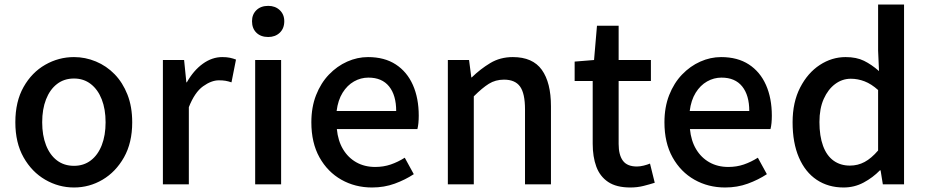

<svg xmlns="http://www.w3.org/2000/svg" viewBox="-20 -817 4113 851"><path d="M308 14Q240 14 180.5 -20.5Q121 -55 84.5 -119.5Q48 -184 48 -275Q48 -367 84.5 -431.5Q121 -496 180.5 -530Q240 -564 308 -564Q358 -564 405 -544.5Q452 -525 488 -488Q524 -451 545 -397.5Q566 -344 566 -275Q566 -184 529.5 -119.5Q493 -55 434.5 -20.5Q376 14 308 14ZM308 -82Q351 -82 382.5 -106Q414 -130 431 -173.5Q448 -217 448 -275Q448 -333 431 -376.5Q414 -420 382.5 -444.5Q351 -469 308 -469Q264 -469 232.5 -444.5Q201 -420 184 -376.5Q167 -333 167 -275Q167 -217 184 -173.5Q201 -130 232.5 -106Q264 -82 308 -82Z M702 0V-551H796L806 -452H808Q838 -505 879 -534.5Q920 -564 965 -564Q985 -564 999 -561Q1013 -558 1026 -553L1006 -452Q991 -457 979 -459Q967 -461 950 -461Q917 -461 880 -434.5Q843 -408 817 -342V0Z M1111 0V-551H1226V0ZM1169 -653Q1136 -653 1116.5 -672Q1097 -691 1097 -723Q1097 -753 1116.5 -772Q1136 -791 1169 -791Q1200 -791 1220 -772Q1240 -753 1240 -723Q1240 -691 1220 -672Q1200 -653 1169 -653Z M1629 14Q1554 14 1493 -20.5Q1432 -55 1396 -119.5Q1360 -184 1360 -275Q1360 -342 1381 -395.5Q1402 -449 1438 -486.5Q1474 -524 1519 -544Q1564 -564 1611 -564Q1684 -564 1734 -531.5Q1784 -499 1810 -440.5Q1836 -382 1836 -304Q1836 -287 1834.5 -271.5Q1833 -256 1830 -245H1473Q1478 -193 1500.5 -155.5Q1523 -118 1559.5 -97.5Q1596 -77 1643 -77Q1680 -77 1712 -88Q1744 -99 1774 -118L1814 -45Q1776 -20 1729.5 -3Q1683 14 1629 14ZM1472 -325H1736Q1736 -395 1704.5 -434Q1673 -473 1613 -473Q1579 -473 1549 -456Q1519 -439 1498.5 -406Q1478 -373 1472 -325Z M1965 0V-551H2059L2069 -474H2071Q2109 -511 2153 -537.5Q2197 -564 2253 -564Q2341 -564 2381.5 -507.5Q2422 -451 2422 -346V0H2307V-332Q2307 -403 2285 -433.5Q2263 -464 2214 -464Q2176 -464 2146.5 -445.5Q2117 -427 2080 -390V0Z M2774 14Q2712 14 2675.5 -10.5Q2639 -35 2623 -78.5Q2607 -122 2607 -180V-458H2527V-544L2613 -551L2626 -703H2722V-551H2865V-458H2722V-179Q2722 -130 2741 -104.5Q2760 -79 2803 -79Q2817 -79 2833 -83Q2849 -87 2861 -92L2882 -7Q2860 0 2832.5 7Q2805 14 2774 14Z M3194 14Q3119 14 3058 -20.5Q2997 -55 2961 -119.5Q2925 -184 2925 -275Q2925 -342 2946 -395.5Q2967 -449 3003 -486.5Q3039 -524 3084 -544Q3129 -564 3176 -564Q3249 -564 3299 -531.5Q3349 -499 3375 -440.5Q3401 -382 3401 -304Q3401 -287 3399.5 -271.5Q3398 -256 3395 -245H3038Q3043 -193 3065.5 -155.5Q3088 -118 3124.5 -97.5Q3161 -77 3208 -77Q3245 -77 3277 -88Q3309 -99 3339 -118L3379 -45Q3341 -20 3294.5 -3Q3248 14 3194 14ZM3037 -325H3301Q3301 -395 3269.5 -434Q3238 -473 3178 -473Q3144 -473 3114 -456Q3084 -439 3063.5 -406Q3043 -373 3037 -325Z M3719 14Q3651 14 3600 -20Q3549 -54 3521 -119Q3493 -184 3493 -275Q3493 -364 3526.5 -429Q3560 -494 3613.5 -529Q3667 -564 3728 -564Q3776 -564 3809.5 -547.5Q3843 -531 3876 -502L3872 -593V-797H3987V0H3893L3883 -62H3880Q3849 -30 3808 -8Q3767 14 3719 14ZM3747 -83Q3782 -83 3812 -99Q3842 -115 3872 -150V-418Q3842 -445 3812 -456.5Q3782 -468 3751 -468Q3713 -468 3681.5 -444.5Q3650 -421 3631 -378.5Q3612 -336 3612 -276Q3612 -214 3628 -170.5Q3644 -127 3674.5 -105Q3705 -83 3747 -83Z"/></svg>

Font: Noto Sans HK Thin Medium
Style: Regular
Weight: 500
Version: Version 2.004-H2;hotconv 1.0.118;makeotfexe 2.5.65603